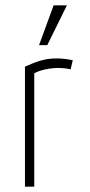

<svg xmlns="http://www.w3.org/2000/svg" viewBox="-20 -703 340 723"><path d="M246 -442 254 -476C232 -481 212 -483 192 -483C149 -483 119 -472 74 -452V0H109V-427C130 -439 168 -447 197 -447C212 -447 228 -446 246 -442ZM127 -533H158L232 -683H182Z"/></svg>

Font: Kreadon Extra Light
Style: Regular
Weight: 200
Designer: kohakuno
Foundry: StudioGnu
Version: Version 1.000;Glyphs 3.1.2 (3151)